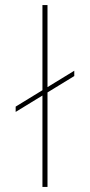

<svg xmlns="http://www.w3.org/2000/svg" viewBox="-20 -740 356 760"><path d="M42 -297 274 -439V-460L42 -318ZM148 0H168V-720H148Z"/></svg>

Font: Fixel Variable
Style: Regular
Weight: 100
Width: 3
Designer: AlfaBravo + MacPaw
Foundry: Kyrylo Tkachov, Marchela Mozhyna, Serhii Makarenko, Maria Weinstein, Zakhar Kryvoshyya
Version: Version 1.211